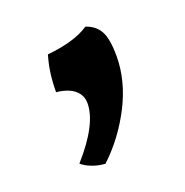

<svg xmlns="http://www.w3.org/2000/svg" viewBox="-71 -196 431 447"><g transform="rotate(-20 144.5 28.0)"><path d="M184.1 -129.9Q208 -122.1 218.5 -102.5Q229 -83 229 -41Q229 20 198 80.6Q167 141.1 119.1 186Q102.1 185.1 86.4 179Q70.8 172.9 62 165Q127.9 90.8 127.9 39.1Q127.9 19 112.5 6.1Q97.2 -6.8 67.9 -9.8Q67.9 -33.2 70.6 -54.2Q73.2 -75.2 80.1 -99.1Q111.8 -102.1 138.4 -109.6Q165 -117.2 184.1 -129.9Z"/></g></svg>

Font: Ekush
Style: Regular
Weight: 400
Designer: Jayed Ahsan Saad & S M Khalid Hossain
Foundry: Codepotro
Version: Codepotro Ekush; Version 0.600